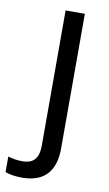

<svg xmlns="http://www.w3.org/2000/svg" viewBox="-143 -580 489 865"><g transform="rotate(10 101.5 -148.0)"><path d="M22 240C127 240 173 180 173 80V-536H85V83C85 148 54 167 11 167C-15 167 -35 163 -55 157V228C-37 235 -12 240 22 240Z"/></g></svg>

Font: Noto Sans Runic
Style: Regular
Weight: 400
Designer: Monotype Design Team
Foundry: Monotype Imaging Inc.
Version: Version 2.002